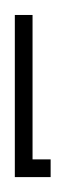

<svg xmlns="http://www.w3.org/2000/svg" viewBox="-20 -215 113 259"><path d="M0 23.9V-194.8H23.9V0H48.3V23.9Z"/></svg>

Font: FS Mondwest Regular
Style: Regular
Weight: 400
Designer: NZWStudios2024
Foundry: https://fontstruct.com
Version: Version 1.0